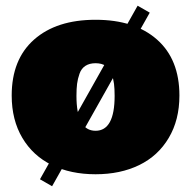

<svg xmlns="http://www.w3.org/2000/svg" viewBox="-20 -602 669 673"><path d="M21 -267.1Q21 -394 99.6 -463.4Q178.2 -532.7 314.9 -532.7Q451.7 -532.7 530.3 -463.4Q608.9 -394 608.9 -267.1Q608.9 -181.6 571.5 -118.7Q534.2 -55.7 468 -23.4Q401.9 8.8 314.9 8.8Q228 8.8 161.9 -23.4Q95.7 -55.7 58.3 -118.7Q21 -181.6 21 -267.1ZM248 -266.1Q248 -143.6 314.9 -143.6Q381.8 -143.6 381.8 -266.1Q381.8 -291 379.6 -308.3Q377.4 -325.7 371.1 -343.8Q364.7 -361.8 350.6 -371.1Q336.4 -380.4 314.9 -380.4Q293.5 -380.4 279.3 -371.1Q265.1 -361.8 258.8 -343.8Q252.4 -325.7 250.2 -308.3Q248 -291 248 -266.1ZM120.1 26.4 462.4 -582 504.9 -557.6 162.6 50.8Z"/></svg>

Font: Bevan
Style: Regular
Weight: 400
Foundry: vernon adams
Version: Version 1.000